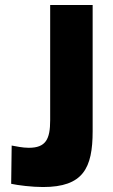

<svg xmlns="http://www.w3.org/2000/svg" viewBox="-20 -743 456 773"><path d="M353 -215V-723H182V-259C182 -182 164 -148 96 -148C70 -148 45 -154 27 -157L25 -3C52 3 109 10 153 10C315 10 353 -66 353 -215Z"/></svg>

Font: United Sans ExtraBold
Style: Regular
Weight: 800
Designer: Pablo Impallari, Rodrigo Fuenzalida (Modified by Dan O. Williams)
Version: Version 1.000;PS 001.000;hotconv 1.0.88;makeotf.lib2.5.64775